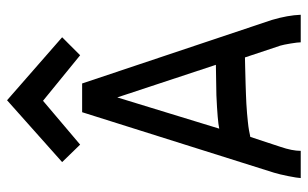

<svg xmlns="http://www.w3.org/2000/svg" viewBox="-188 -706 894 558"><g transform="rotate(-90 259.0 -427.0)"><path d="M246.6 -853.5 429.7 -693.4 377.4 -641.1 245.1 -749 117.7 -641.1 66.9 -693.4ZM349.6 -246.6 254.9 -533.2 164.1 -236.8Q185.5 -241.7 261.2 -245.1ZM211.9 -635.3H295.4L480 -84Q493.7 -37.6 495.1 0H415Q415 -8.3 411.6 -29.1Q408.2 -49.8 405.3 -59.6L371.1 -162.1Q366.2 -162.1 347.2 -161.6Q328.1 -161.1 320.1 -160.9Q312 -160.6 293.2 -160.2Q274.4 -159.7 263.9 -159.2Q253.4 -158.7 236.6 -158Q219.7 -157.2 208.3 -156Q196.8 -154.8 183.6 -153.6Q170.4 -152.3 159.7 -150.4Q148.9 -148.4 140.1 -146.5L111.3 -59.1Q99.6 -24.9 99.6 0H20.5Q21 -10.3 26.1 -35.9Q31.2 -61.5 36.1 -77.6Z"/></g></svg>

Font: Fantasque Sans Mono
Style: Regular
Weight: 400
Monospace: yes
Designer: Jany Belluz
Version: Version 1.8.0 ; ttfautohint (v1.8.2)